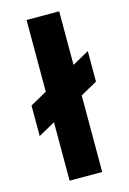

<svg xmlns="http://www.w3.org/2000/svg" viewBox="-110 -754 541 808"><g transform="rotate(-15 161.0 -350.0)"><path d="M17 -214V-347L305 -507V-374ZM90 0V-700H232V0Z"/></g></svg>

Font: Tektur SemiBold
Style: Regular
Weight: 600
Designer: Adam Jagosz
Foundry: Adam Jagosz
Version: Version 1.005;gftools[0.9.30]